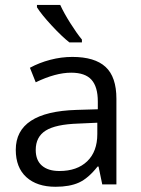

<svg xmlns="http://www.w3.org/2000/svg" viewBox="-20 -731 557 761"><path d="M385.3 0 370.6 -70.8H366.7Q329.6 -23.9 292.7 -7.3Q255.9 9.3 200.2 9.3Q126.5 9.3 84.5 -28.8Q42.5 -66.9 42.5 -137.2Q42.5 -288.1 283.2 -295.4L367.7 -297.9V-328.6Q367.7 -387.2 342.5 -415Q317.4 -442.9 262.2 -442.9Q200.2 -442.9 121.6 -404.8L98.6 -462.4Q135.3 -482.4 179 -493.9Q222.7 -505.4 266.6 -505.4Q355.5 -505.4 398.4 -465.8Q441.4 -426.3 441.4 -339.4V0ZM215.3 -53.2Q285.6 -53.2 325.7 -91.8Q365.7 -130.4 365.7 -199.7V-244.6L290.5 -241.2Q200.7 -238.3 161.1 -213.4Q121.6 -188.5 121.6 -136.7Q121.6 -95.7 146.2 -74.5Q170.9 -53.2 215.3 -53.2ZM304.7 -563H254.9Q225.1 -586.4 184.8 -629.9Q144.5 -673.3 126.5 -702.1V-711.4H218.8Q232.9 -680.2 258.8 -639.2Q284.7 -598.1 304.7 -574.2Z"/></svg>

Font: Bpm'online Open Sans
Style: Regular
Weight: 400
Foundry: Ascender Corporation
Version: Version 1.10